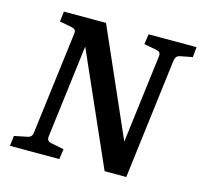

<svg xmlns="http://www.w3.org/2000/svg" viewBox="-88 -666 804 762"><g transform="rotate(15 314.5 -285.0)"><path d="M15 0 20 -42 69 -52Q82 -54 87.5 -60Q93 -66 94 -80L146 -494Q148 -507 143 -512Q138 -517 127 -519L79 -528L84 -570H257L462 -104L445 -102L494 -494Q496 -507 491 -512Q486 -517 475 -519L426 -528L432 -570H629L625 -528L578 -519Q566 -517 561 -511Q556 -505 554 -491L493 0H404L187 -491L206 -493L154 -76Q153 -64 157.5 -59Q162 -54 174 -52L224 -42L218 0Z"/></g></svg>

Font: Rasa Medium
Style: Italic
Weight: 500
Italic angle: -7.10001°
Designer: Anna Giedrys (Yrsa+Rasa design), David Brezina (Yrsa art-direction, Rasa art-direction, design)
Foundry: Rosetta Type Foundry
Version: Version 2.004